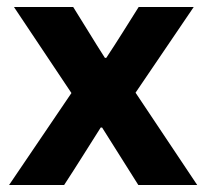

<svg xmlns="http://www.w3.org/2000/svg" viewBox="-20 -531 593 551"><path d="M6 0H164C200 -55 234 -110 269 -165H273L377 0H546L369 -265L536 -511H378C347 -462 317 -413 285 -365H281C250 -413 221 -462 190 -511H20L185 -264Z"/></svg>

Font: Chivo
Style: Bold
Weight: 700
Designer: Hector Gatti
Foundry: Omnibus-Type
Version: Version 1.003;PS 001.003;hotconv 1.0.70;makeotf.lib2.5.58329